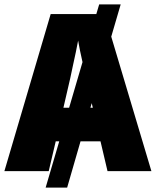

<svg xmlns="http://www.w3.org/2000/svg" viewBox="-20 -780 713 875"><path d="M470 0 438 -136H347L286 75H188L250 -136H234L202 0H0L211 -716H419L432 -760H530L487 -613L670 0ZM269 -289H295L356 -497Q350 -524 344.5 -550Q339 -576 336 -595Q332 -573 325.5 -542Q319 -511 312 -479.5Q305 -448 300 -423ZM403 -289 398 -310 392 -289Z"/></svg>

Font: Noto Sans SemiCondensed Black
Style: Regular
Weight: 900
Width: 4
Designer: Monotype Design Team
Foundry: Monotype Imaging Inc.
Version: Version 2.013; ttfautohint (v1.8.4.7-5d5b)